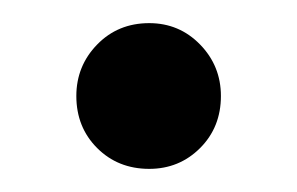

<svg xmlns="http://www.w3.org/2000/svg" viewBox="-20 -473 257 166"><path d="M109 -453Q135 -453 153 -434.5Q171 -416 171 -390Q171 -363 153 -345Q135 -327 109 -327Q82 -327 64 -345Q46 -363 46 -390Q46 -416 64 -434.5Q82 -453 109 -453Z"/></svg>

Font: GFS Solomos
Style: Regular
Weight: 400
Designer: George D. Matthiopoulos
Foundry: George D. Matthiopoulos
Version: Version 1.000